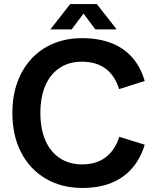

<svg xmlns="http://www.w3.org/2000/svg" viewBox="-20 -909 768 946"><path d="M385 17Q283 17 205 -29Q127 -75 84 -158Q41 -241 41 -352Q41 -436 65.5 -503.5Q90 -571 135.5 -620Q181 -669 244.5 -695Q308 -721 384 -721Q466 -721 528 -697Q590 -673 631.5 -626Q673 -579 693 -510L567 -470Q546 -537 500 -571Q454 -605 383 -605Q320 -605 274 -574.5Q228 -544 203.5 -487.5Q179 -431 179 -352Q179 -274 203.5 -217.5Q228 -161 274.5 -130Q321 -99 384 -99Q454 -99 500 -133.5Q546 -168 568 -235L693 -196Q672 -127 630.5 -79.5Q589 -32 528 -7.5Q467 17 385 17ZM228 -764 326 -889H457L555 -764H450L366 -876H417L333 -764Z"/></svg>

Font: TikTok Sans 24pt SemiBold
Style: Regular
Weight: 600
Version: Version 4.000